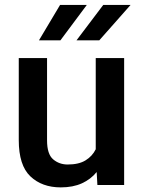

<svg xmlns="http://www.w3.org/2000/svg" viewBox="-20 -770 596 799"><path d="M385.3 0 382.3 -54.2Q357.9 -23.9 320.8 -7.1Q283.7 9.8 232.9 9.8Q154.8 9.8 106.4 -36.1Q58.1 -82 58.1 -187V-528.3H175.8V-186Q175.8 -128.4 201.2 -106.9Q226.6 -85.4 261.7 -85.4Q308.1 -85.4 336.2 -102.8Q364.3 -120.1 378.4 -148.9V-528.3H496.6V0ZM298.3 -602.1 409.7 -749.5H523.4L393.1 -602.1ZM142.1 -602.1 230 -749.5H341.3L231.4 -602.1Z"/></svg>

Font: Vazirmatn UI Medium
Style: Regular
Weight: 500
Designer: Saber Rastikerdar
Foundry: Saber Rastikerdar
Version: Version 33.003